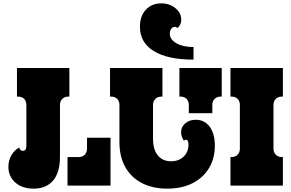

<svg xmlns="http://www.w3.org/2000/svg" viewBox="-20 -1105 1734 1143"><path d="M30 -112Q30 -148 46.5 -178.5Q63 -209 94 -227Q100 -207 116 -207Q137 -207 137 -236V-480Q137 -503 123.5 -516.5Q110 -530 87 -530H81V-700H393V-530H387Q365 -530 351 -516.5Q337 -503 337 -480V-172Q337 -78 296 -30Q255 18 180 18Q112 18 71 -18.5Q30 -55 30 -112ZM382 0V-170H448Q471 -170 484.5 -184Q498 -198 498 -220V-285H638V0Z M947 -700V-530H941Q919 -530 905 -516.5Q891 -503 891 -480V-279Q891 -215 919.5 -180Q948 -145 998 -145Q1045 -145 1073.5 -173Q1102 -201 1102 -244Q1102 -273 1087 -273Q1081 -273 1074 -268Q1058 -294 1058 -317Q1058 -349 1082.5 -370.5Q1107 -392 1145 -392Q1198 -392 1228.5 -350.5Q1259 -309 1259 -237Q1259 -162 1224.5 -104.5Q1190 -47 1126.5 -14.5Q1063 18 975 18Q889 18 825 -15Q761 -48 726 -110Q691 -172 691 -259V-480Q691 -503 677.5 -516.5Q664 -530 641 -530H635V-700ZM1048 -700H1300V-530H1294Q1272 -530 1258 -516.5Q1244 -503 1244 -480V-431H1104V-480Q1104 -503 1090.5 -516.5Q1077 -530 1054 -530H1048ZM1132 -825V-750Q978 -750 895.5 -801Q813 -852 813 -946Q813 -1010 848.5 -1047.5Q884 -1085 940 -1085Q989 -1085 1024 -1056.5Q1059 -1028 1059 -988Q1059 -958 1037 -938Q1030 -945 1021 -945Q1008 -945 999.5 -933.5Q991 -922 991 -905Q991 -870 1030 -847.5Q1069 -825 1132 -825Z M1664 -170V0H1352V-170H1358Q1381 -170 1394.5 -184Q1408 -198 1408 -220V-480Q1408 -503 1394.5 -516.5Q1381 -530 1358 -530H1352V-700H1664V-530H1658Q1636 -530 1622 -516.5Q1608 -503 1608 -480V-220Q1608 -198 1622 -184Q1636 -170 1658 -170Z"/></svg>

Font: Exile
Style: Regular
Weight: 400
Designer: Bartłomiej Rózga @rozgatype
Version: Version 1.000; ttfautohint (v1.8.4.7-5d5b)